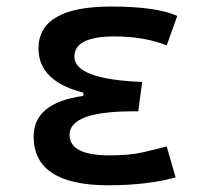

<svg xmlns="http://www.w3.org/2000/svg" viewBox="-20 -547 626 577"><path d="M305.7 9.8Q81.1 9.8 81.1 -136.7Q81.1 -238.3 230.5 -258.8V-268.6Q95.7 -302.7 95.7 -401.4Q95.7 -527.3 313.5 -527.3Q451.7 -527.3 512.7 -499L481 -410.6Q413.6 -437.5 324.2 -437.5Q203.6 -437.5 203.6 -377Q203.6 -308.6 407.2 -300.8L395.5 -212.4H379.9Q189 -212.4 189 -141.6Q189 -80.1 309.6 -80.1Q370.1 -80.1 409.9 -89.4Q449.7 -98.6 481 -106.9L507.8 -13.7Q468.8 -2.9 417.7 3.4Q366.7 9.8 305.7 9.8Z"/></svg>

Font: Cascadia Code NF
Style: Regular
Weight: 400
Monospace: yes
Designer: Aaron Bell
Foundry: Saja Typeworks
Version: Version 2404.023; ttfautohint (v1.8.4)